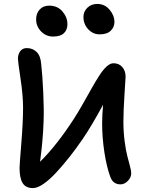

<svg xmlns="http://www.w3.org/2000/svg" viewBox="-20 -1003 757 983"><path d="M490.2 -827.1Q456.1 -827.1 431.6 -853.3Q407.2 -879.4 407.2 -916Q407.2 -944.3 427.5 -963.6Q447.8 -982.9 478 -982.9Q516.1 -982.9 541 -953.4Q565.9 -923.8 565.9 -890.1Q565.9 -864.7 547.1 -845.9Q528.3 -827.1 490.2 -827.1ZM252 -815.9Q215.8 -815.9 190.4 -842Q165 -868.2 165 -903.8Q165 -935.1 183.3 -954.6Q201.7 -974.1 231.9 -974.1Q274.4 -974.1 299.8 -944.3Q325.2 -914.6 325.2 -878.9Q325.2 -850.1 307.1 -833Q289.1 -815.9 252 -815.9ZM148.9 -40Q111.8 -40 95.9 -65.7Q80.1 -91.3 80.1 -143.1Q80.1 -158.2 89.1 -268.6Q98.1 -378.9 98.1 -453.1Q98.1 -513.2 85 -601.3Q71.8 -689.5 71.8 -702.1Q71.8 -725.1 83.7 -741Q95.7 -756.8 117.2 -756.8Q147.5 -756.8 167.7 -736.8Q188 -716.8 190.9 -674.8Q197.3 -620.1 201.4 -531.2Q205.6 -442.4 203.1 -379.9Q202.1 -354 200.7 -330.1Q199.2 -306.2 197 -281.5Q194.8 -256.8 193.4 -243.9Q191.9 -231 188.7 -204.8Q185.5 -178.7 185.1 -174.8Q269.5 -257.8 357.9 -394Q379.4 -427.2 405.5 -473.4Q431.6 -519.5 450 -552.2Q468.3 -585 488.3 -616Q508.3 -647 526.4 -663.1Q544.4 -679.2 561 -679.2Q588.9 -679.2 606 -659.9Q623 -640.6 623 -609.9Q623 -604.5 617.4 -519.8Q611.8 -435.1 611.8 -380.9Q611.8 -327.6 618.2 -279.5Q624.5 -231.4 631.8 -204.1Q639.2 -176.8 645.5 -152.1Q651.9 -127.4 651.9 -116.2Q651.9 -94.2 634.5 -76.7Q617.2 -59.1 597.2 -59.1Q558.6 -59.1 544.9 -97.2Q525.9 -148.4 514.4 -223.6Q502.9 -298.8 502.9 -372.1Q502.9 -413.1 507.8 -466.8Q447.8 -356.4 403.8 -292Q369.6 -242.2 335.9 -199.5Q302.2 -156.7 267.8 -119.6Q233.4 -82.5 202.4 -61.3Q171.4 -40 148.9 -40Z"/></svg>

Font: Shantell Sans Irregular Bouncy
Style: Regular
Weight: 500
Designer: Stephen Nixon, Anya Danilova, Shantell Martin
Foundry: Arrow Type
Version: Version 1.006;[9816181b4]